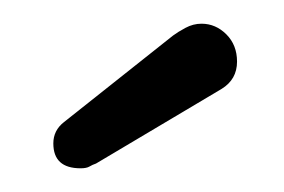

<svg xmlns="http://www.w3.org/2000/svg" viewBox="-20 -480 240 162"><path d="M34 -377 126 -450Q130 -453 136.5 -456.5Q143 -460 150 -460Q162 -460 171 -451Q180 -442 180 -428Q180 -413 167 -405L61 -342Q58 -341 55.5 -339.5Q53 -338 48 -338Q25 -338 25 -359Q25 -370 34 -377Z"/></svg>

Font: Dongle
Style: Regular
Weight: 400
Designer: Yanghee Ryu
Foundry: Yanghee Ryu
Version: Version 2.000